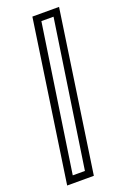

<svg xmlns="http://www.w3.org/2000/svg" viewBox="-162 -803 635 957"><g transform="rotate(-20 156.0 -325.0)"><path d="M19 100.5 144 -750H285.5L160.5 100.5ZM62.5 62.5H127L243 -713.5H178.5Z"/></g></svg>

Font: Tourney Expanded
Style: Regular
Weight: 400
Width: 7
Designer: Tyler Finck
Foundry: Etcetera Type Co
Version: Version 1.010; ttfautohint (v1.8.3)